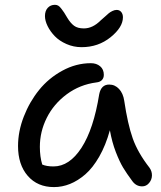

<svg xmlns="http://www.w3.org/2000/svg" viewBox="-20 -760 662 790"><path d="M315.9 -565.9Q282.7 -565.9 253.4 -578.9Q224.1 -591.8 205.3 -611.3Q186.5 -630.9 175.8 -652.8Q165 -674.8 165 -693.8Q165 -715.3 176.5 -727.8Q188 -740.2 206.1 -740.2Q213.4 -740.2 219.5 -736.8Q225.6 -733.4 232.9 -723.6Q240.2 -713.9 243.9 -708.3Q247.6 -702.6 256.8 -687Q270 -665 284.7 -654.1Q299.3 -643.1 325.2 -643.1Q361.3 -643.1 394 -675.8Q399.4 -680.2 410.6 -690.4Q421.9 -700.7 427.7 -705.6Q433.6 -710.4 442.6 -714.8Q451.7 -719.2 460 -719.2Q471.7 -719.2 478.8 -710.7Q485.8 -702.1 485.8 -689Q485.8 -647.9 435.1 -606.9Q384.3 -565.9 315.9 -565.9ZM202.1 9.8Q134.3 9.8 94.2 -36.4Q54.2 -82.5 54.2 -159.2Q54.2 -219.2 77.9 -280.3Q101.6 -341.3 140.9 -389.9Q180.2 -438.5 236.6 -469.2Q293 -500 354 -500Q377 -500 392.1 -487.3Q407.2 -474.6 407.2 -452.1Q407.2 -439 399.4 -430.7Q391.6 -422.4 377 -420.9Q308.6 -412.1 254.6 -372.1Q200.7 -332 172.4 -275.1Q144 -218.3 144 -155.8Q144 -115.2 153.8 -83Q171.4 -75.2 200.2 -75.2Q265.6 -75.2 315.4 -152.1Q365.2 -229 388.2 -372.1Q396 -412.1 429.2 -412.1Q453.1 -412.1 470 -393.8Q486.8 -375.5 491.2 -345.2Q505.4 -249.5 526.1 -190.7Q546.9 -131.8 595.2 -69.8Q605.5 -55.2 605.2 -38.1Q605 -21 593.5 -7.1Q582 6.8 564.9 6.8Q540.5 6.8 524.9 -14.2Q501 -46.4 486.6 -70.3Q472.2 -94.2 456.5 -134.5Q440.9 -174.8 432.1 -224.1Q415 -162.1 388.4 -115.7Q361.8 -69.3 331.1 -42.7Q300.3 -16.1 268.1 -3.2Q235.8 9.8 202.1 9.8Z"/></svg>

Font: Shantell Sans Normal
Style: Regular
Weight: 400
Designer: Stephen Nixon, Anya Danilova, Shantell Martin
Foundry: Arrow Type
Version: Version 1.006;[559af2be0]